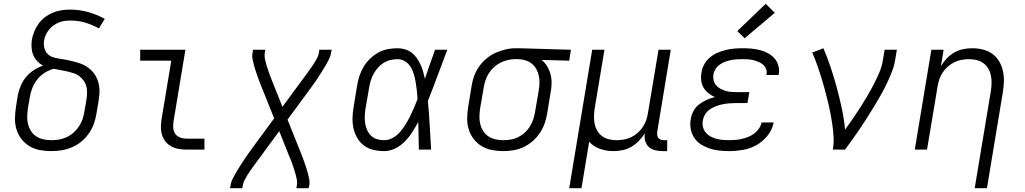

<svg xmlns="http://www.w3.org/2000/svg" viewBox="-20 -794 5440 1019"><path d="M252 8Q221 8 191.5 2.5Q162 -3 137 -18Q112 -33 94 -56Q76 -79 67.5 -107Q59 -135 59.5 -166Q60 -197 65 -228L74 -286Q79 -312 89.5 -337.5Q100 -363 117.5 -384.5Q135 -406 159 -421.5Q183 -437 209 -446Q191 -455 177.5 -469.5Q164 -484 156.5 -502Q149 -520 147.5 -541Q146 -562 149 -583Q153 -605 162 -627Q171 -649 185.5 -669Q200 -689 219.5 -703.5Q239 -718 261 -727Q283 -736 306 -739.5Q329 -743 352 -743Q402 -743 448 -730Q494 -717 536 -694L505 -643Q471 -662 433.5 -673.5Q396 -685 355 -685Q339 -685 323.5 -683Q308 -681 293 -675Q278 -669 264.5 -659.5Q251 -650 240.5 -637Q230 -624 223 -609Q216 -594 214 -579Q211 -560 215 -541.5Q219 -523 230.5 -510Q242 -497 259.5 -491Q277 -485 295.5 -482.5Q314 -480 332 -476.5Q350 -473 368 -468.5Q386 -464 403.5 -458Q421 -452 436 -443Q451 -434 464 -421.5Q477 -409 486 -394Q495 -379 500.5 -361.5Q506 -344 507.5 -325.5Q509 -307 507 -288Q505 -269 502 -250L492 -192Q488 -165 478.5 -138Q469 -111 452 -86.5Q435 -62 412 -43Q389 -24 362 -12.5Q335 -1 307.5 3.5Q280 8 252 8ZM252 -50Q273 -50 293.5 -53.5Q314 -57 333.5 -66Q353 -75 370 -90Q387 -105 399 -123Q411 -141 418 -161Q425 -181 428 -202L438 -260Q441 -278 442 -296.5Q443 -315 439 -332.5Q435 -350 425 -364.5Q415 -379 401.5 -389.5Q388 -400 371 -405.5Q354 -411 336.5 -415Q319 -419 301 -422Q283 -425 265 -429Q240 -422 217 -407.5Q194 -393 177.5 -372Q161 -351 151.5 -326.5Q142 -302 138 -277L128 -218Q125 -197 124.5 -175.5Q124 -154 129 -134.5Q134 -115 145 -98Q156 -81 173 -70Q190 -59 210.5 -54.5Q231 -50 252 -50Z M971 0Q949 0 928.5 -3.5Q908 -7 890 -16.5Q872 -26 859.5 -41.5Q847 -57 840.5 -76.5Q834 -96 834 -117Q834 -138 837 -159L889 -472H724V-530H964L901 -150Q898 -132 899.5 -114.5Q901 -97 910.5 -83.5Q920 -70 936.5 -64Q953 -58 971 -58H1065V0Z M1201 205 1204 187Q1207 170 1215 154.5Q1223 139 1231.5 124Q1240 109 1249.5 94Q1259 79 1268.5 64.5Q1278 50 1288 35.5Q1298 21 1308 7L1435 -166L1366 -338Q1360 -352 1355 -366Q1350 -380 1345 -394Q1340 -408 1335.5 -422Q1331 -436 1327 -451Q1323 -466 1320 -481Q1317 -496 1320 -512L1323 -530H1388L1385 -512Q1383 -498 1385.5 -484.5Q1388 -471 1391.5 -458.5Q1395 -446 1399 -433.5Q1403 -421 1407.5 -408.5Q1412 -396 1416.5 -384Q1421 -372 1426 -360L1479 -227L1581 -366Q1583 -368 1584.5 -370Q1586 -372 1587 -375H1588Q1588 -375 1588 -375Q1588 -375 1588 -375Q1596 -386 1604 -397Q1612 -408 1620 -419Q1628 -430 1635.5 -441Q1643 -452 1650 -463.5Q1657 -475 1663.5 -487Q1670 -499 1672 -512L1675 -530H1740L1737 -512Q1734 -495 1726 -479.5Q1718 -464 1709.5 -449Q1701 -434 1691.5 -419Q1682 -404 1672.5 -389.5Q1663 -375 1653.5 -360.5Q1644 -346 1633 -332L1506 -159L1575 13Q1581 27 1586 41Q1591 55 1596 69Q1601 83 1605.5 97Q1610 111 1614 126Q1618 141 1621 156Q1624 171 1622 187L1618 205H1553L1556 187Q1558 173 1555.5 159.5Q1553 146 1549.5 133.5Q1546 121 1542 108.5Q1538 96 1534 83.5Q1530 71 1525 59Q1520 47 1515 35L1462 -98L1360 41Q1359 43 1357 45Q1355 47 1354 50H1353Q1353 50 1353 50Q1353 50 1353 50Q1345 61 1337 72Q1329 83 1321 94Q1313 105 1305.5 116Q1298 127 1291 138.5Q1284 150 1278 162Q1272 174 1269 187L1266 205Z M2019 8Q1990 8 1962 1.5Q1934 -5 1912 -21.5Q1890 -38 1876 -62Q1862 -86 1856 -113Q1850 -140 1851 -169.5Q1852 -199 1857 -228L1875 -338Q1879 -364 1887 -389Q1895 -414 1909 -438Q1923 -462 1943 -481.5Q1963 -501 1987 -514.5Q2011 -528 2037.5 -533Q2064 -538 2090 -538Q2110 -538 2130 -532Q2150 -526 2165.5 -514Q2181 -502 2192 -486Q2203 -470 2211.5 -452Q2220 -434 2225.5 -414.5Q2231 -395 2235 -376Q2248 -414 2261.5 -452.5Q2275 -491 2289 -530H2354Q2328 -462 2303 -394Q2278 -326 2251 -259Q2257 -194 2260.5 -129.5Q2264 -65 2268 0H2203Q2202 -37 2201.5 -73.5Q2201 -110 2200 -147Q2185 -119 2168 -92.5Q2151 -66 2128.5 -43Q2106 -20 2077.5 -6Q2049 8 2019 8ZM2019 -50Q2043 -50 2065 -62.5Q2087 -75 2103.5 -94Q2120 -113 2133 -134.5Q2146 -156 2157 -178Q2168 -200 2177.5 -222.5Q2187 -245 2196 -268Q2195 -290 2192.5 -312Q2190 -334 2186.5 -355.5Q2183 -377 2177 -398.5Q2171 -420 2160 -438Q2149 -456 2130.5 -468Q2112 -480 2090 -480Q2071 -480 2052 -475.5Q2033 -471 2016 -460.5Q1999 -450 1985.5 -434.5Q1972 -419 1962.5 -401.5Q1953 -384 1947.5 -365.5Q1942 -347 1939 -328L1920 -218Q1917 -199 1916 -179Q1915 -159 1918 -140Q1921 -121 1928.5 -104Q1936 -87 1949 -74Q1962 -61 1980.5 -55.5Q1999 -50 2019 -50Z M2650 8Q2620 8 2590 2Q2560 -4 2535.5 -19Q2511 -34 2493.5 -57Q2476 -80 2467.5 -108Q2459 -136 2459.5 -166.5Q2460 -197 2465 -228L2483 -338Q2487 -365 2496.5 -391Q2506 -417 2522.5 -440.5Q2539 -464 2561.5 -483Q2584 -502 2610 -513.5Q2636 -525 2663 -531.5Q2690 -538 2717 -538Q2721 -538 2725 -538Q2729 -538 2733 -538L3010 -530L3001 -472L2854 -476Q2872 -462 2884 -442Q2896 -422 2902 -399Q2908 -376 2907.5 -351.5Q2907 -327 2902 -302L2884 -192Q2880 -165 2870.5 -138.5Q2861 -112 2845 -88Q2829 -64 2806.5 -44.5Q2784 -25 2758 -13Q2732 -1 2704.5 3.5Q2677 8 2650 8ZM2651 -50Q2671 -50 2691.5 -53.5Q2712 -57 2731 -66.5Q2750 -76 2766 -91Q2782 -106 2793 -124Q2804 -142 2810.5 -162Q2817 -182 2820 -202L2839 -312Q2842 -331 2843 -351Q2844 -371 2840 -390Q2836 -409 2827.5 -425.5Q2819 -442 2805 -454Q2791 -466 2772.5 -472.5Q2754 -479 2735 -480H2723Q2720 -480 2717.5 -480Q2715 -480 2712 -480Q2693 -480 2673 -475Q2653 -470 2634.5 -460.5Q2616 -451 2600.5 -436.5Q2585 -422 2574 -404.5Q2563 -387 2556.5 -367.5Q2550 -348 2547 -328L2528 -218Q2525 -197 2524.5 -176Q2524 -155 2529 -135Q2534 -115 2545 -98Q2556 -81 2572.5 -70Q2589 -59 2609.5 -54.5Q2630 -50 2651 -50Z M3001 205 3123 -530H3188L3136 -218Q3133 -198 3132.5 -177Q3132 -156 3136 -136.5Q3140 -117 3150 -100Q3160 -83 3175.5 -71.5Q3191 -60 3211 -55Q3231 -50 3252 -50Q3252 -50 3252.5 -50Q3253 -50 3253 -50Q3272 -50 3291.5 -53.5Q3311 -57 3330 -66Q3349 -75 3364.5 -89Q3380 -103 3391.5 -120Q3403 -137 3409.5 -156Q3416 -175 3419 -195L3475 -530H3540L3468 -94Q3467 -85 3468 -76.5Q3469 -68 3474.5 -61.5Q3480 -55 3488 -52.5Q3496 -50 3505 -50H3521V8H3495Q3475 8 3455.5 3Q3436 -2 3422.5 -15Q3409 -28 3404 -47.5Q3399 -67 3402 -87Q3389 -65 3370.5 -46Q3352 -27 3330 -14.5Q3308 -2 3283.5 3Q3259 8 3235 8Q3198 8 3164 -4Q3130 -16 3107 -42L3066 205Z M3850 8Q3823 8 3796.5 5Q3770 2 3746 -6Q3722 -14 3700.5 -27.5Q3679 -41 3665 -62Q3651 -83 3646 -109Q3641 -135 3646 -161Q3649 -183 3660 -204Q3671 -225 3689.5 -239.5Q3708 -254 3729.5 -263.5Q3751 -273 3774 -279Q3755 -287 3739.5 -299.5Q3724 -312 3714 -329Q3704 -346 3701.5 -367Q3699 -388 3703 -409Q3706 -431 3717.5 -452Q3729 -473 3747 -488.5Q3765 -504 3787 -513.5Q3809 -523 3831 -528.5Q3853 -534 3875.5 -536Q3898 -538 3920 -538Q3944 -538 3967 -536Q3990 -534 4012 -528.5Q4034 -523 4054 -512.5Q4074 -502 4088.5 -486.5Q4103 -471 4110 -449Q4117 -427 4114 -404Q4113 -402 4112.5 -399.5Q4112 -397 4112 -396H4047Q4048 -397 4048 -398Q4048 -399 4048 -400Q4051 -415 4045.5 -428.5Q4040 -442 4029.5 -451Q4019 -460 4006 -465.5Q3993 -471 3979 -474.5Q3965 -478 3950 -479Q3935 -480 3920 -480Q3905 -480 3889.5 -479Q3874 -478 3859 -475Q3844 -472 3829 -466.5Q3814 -461 3800.5 -451.5Q3787 -442 3778 -428Q3769 -414 3766 -399Q3764 -383 3767.5 -368Q3771 -353 3780.5 -341.5Q3790 -330 3803.5 -323Q3817 -316 3831.5 -311.5Q3846 -307 3862 -306Q3878 -305 3894 -305H3957L3947 -247H3885Q3867 -247 3850 -245.5Q3833 -244 3815 -240.5Q3797 -237 3780 -230.5Q3763 -224 3747.5 -213.5Q3732 -203 3722.5 -187Q3713 -171 3710 -154Q3707 -136 3711 -119.5Q3715 -103 3725.5 -90.5Q3736 -78 3750.5 -70Q3765 -62 3781.5 -57.5Q3798 -53 3815 -51.5Q3832 -50 3850 -50Q3867 -50 3884 -51.5Q3901 -53 3918 -57Q3935 -61 3951.5 -67.5Q3968 -74 3982.5 -85Q3997 -96 4007.5 -111Q4018 -126 4022 -144H4086Q4079 -106 4054 -74.5Q4029 -43 3995 -24Q3961 -5 3923.5 1.5Q3886 8 3850 8ZM3932 -591 3893 -629 4044 -774 4092 -726Z M4400 0Q4406 -34 4404 -68Q4402 -102 4397 -135.5Q4392 -169 4385.5 -201.5Q4379 -234 4371 -266Q4363 -298 4354.5 -329.5Q4346 -361 4336 -392.5Q4326 -424 4315 -454.5Q4304 -485 4291 -515L4350 -538Q4372 -487 4389.5 -434Q4407 -381 4421.5 -327Q4436 -273 4448 -217.5Q4460 -162 4465 -106Q4486 -135 4506.5 -164.5Q4527 -194 4546 -224Q4565 -254 4583 -284.5Q4601 -315 4617.5 -347Q4634 -379 4647.5 -411Q4661 -443 4666 -477L4675 -530H4740L4731 -477Q4726 -445 4713.5 -413Q4701 -381 4686.5 -350.5Q4672 -320 4655 -290Q4638 -260 4620 -230.5Q4602 -201 4583.5 -171.5Q4565 -142 4545.5 -113.5Q4526 -85 4506 -56.5Q4486 -28 4465 0Z M5153 205 5239 -312Q5242 -332 5242.5 -353Q5243 -374 5239 -393.5Q5235 -413 5225 -430Q5215 -447 5199.5 -458.5Q5184 -470 5164 -475Q5144 -480 5123 -480Q5123 -480 5123 -480Q5123 -480 5123 -480Q5103 -480 5083.5 -476.5Q5064 -473 5045.5 -464Q5027 -455 5011 -441Q4995 -427 4983.5 -410Q4972 -393 4965.5 -374Q4959 -355 4956 -335L4900 0H4835L4923 -530H4988L4974 -443Q4987 -465 5005 -484Q5023 -503 5045 -515.5Q5067 -528 5091.5 -533Q5116 -538 5140 -538Q5169 -538 5197 -531Q5225 -524 5247 -508Q5269 -492 5283 -468Q5297 -444 5303 -417Q5309 -390 5308 -360.5Q5307 -331 5302 -302L5218 205Z"/></svg>

Font: Iosevka Curly LtExObl
Style: Regular
Weight: 300
Width: 7
Italic angle: -9°
Monospace: yes
Designer: Belleve Invis
Foundry: Belleve Invis
Version: Version 11.1.0; ttfautohint (v1.8.3)